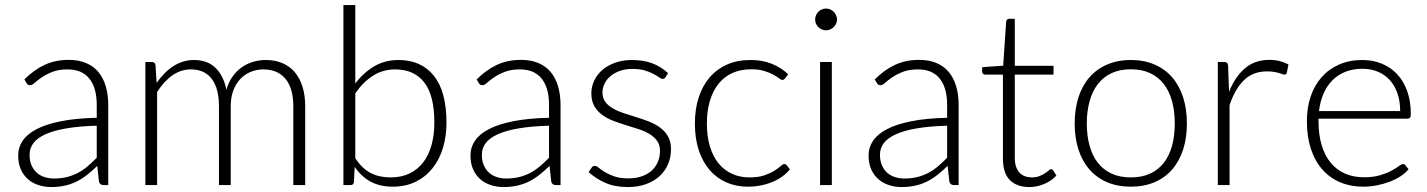

<svg xmlns="http://www.w3.org/2000/svg" viewBox="-20 -748 5769 776"><path d="M398.5 0Q383.5 0 380 -14L373 -77.5Q352.5 -57.5 332.2 -41.5Q312 -25.5 290 -14.5Q268 -3.5 242.5 2.2Q217 8 186.5 8Q161 8 137 0.5Q113 -7 94.5 -22.5Q76 -38 64.8 -62.2Q53.5 -86.5 53.5 -120.5Q53.5 -152 71.5 -179Q89.5 -206 127.8 -226Q166 -246 226.2 -258Q286.5 -270 371 -272V-324Q371 -393 341.2 -430.2Q311.5 -467.5 253 -467.5Q217 -467.5 191.8 -457.5Q166.5 -447.5 149 -435.5Q131.5 -423.5 120.5 -413.5Q109.5 -403.5 102 -403.5Q92 -403.5 87 -412.5L78.5 -427Q117.5 -466 160.5 -486Q203.5 -506 258 -506Q298 -506 328 -493.2Q358 -480.5 377.8 -456.8Q397.5 -433 407.5 -399.2Q417.5 -365.5 417.5 -324V0ZM198.5 -26.5Q227.5 -26.5 251.8 -32.8Q276 -39 296.8 -50.2Q317.5 -61.5 335.5 -77Q353.5 -92.5 371 -110.5V-240Q300 -238 248.8 -229.2Q197.5 -220.5 164.2 -205.5Q131 -190.5 115.2 -169.8Q99.5 -149 99.5 -122.5Q99.5 -97.5 107.8 -79.2Q116 -61 129.5 -49.2Q143 -37.5 161 -32Q179 -26.5 198.5 -26.5Z M567.5 0V-497.5H593.5Q606.5 -497.5 608.5 -485L613 -413Q627.5 -433.5 644 -450.5Q660.5 -467.5 679.2 -479.8Q698 -492 719.2 -498.8Q740.5 -505.5 764 -505.5Q818.5 -505.5 851 -473.8Q883.5 -442 895 -385.5Q904 -416.5 920.2 -439Q936.5 -461.5 957.5 -476.2Q978.5 -491 1003.2 -498.2Q1028 -505.5 1054 -505.5Q1091 -505.5 1120.5 -493.2Q1150 -481 1170.8 -457Q1191.5 -433 1202.5 -398Q1213.5 -363 1213.5 -318V0H1165.5V-318Q1165.5 -391 1134 -429.2Q1102.5 -467.5 1044 -467.5Q1018 -467.5 994.2 -458Q970.5 -448.5 952.2 -429.8Q934 -411 923.2 -383Q912.5 -355 912.5 -318V0H865V-318Q865 -390.5 836 -429Q807 -467.5 751.5 -467.5Q711 -467.5 676.5 -443.2Q642 -419 615 -376V0Z M1368 0V-727.5H1416V-410.5Q1449 -454.5 1492.5 -480Q1536 -505.5 1590.5 -505.5Q1682 -505.5 1733.2 -442.2Q1784.5 -379 1784.5 -252Q1784.5 -197.5 1770.2 -150.2Q1756 -103 1728.2 -68.2Q1700.5 -33.5 1660.2 -13.5Q1620 6.5 1567.5 6.5Q1515.5 6.5 1478 -13.8Q1440.5 -34 1413.5 -73.5L1410.5 -12.5Q1409 0 1397 0ZM1577 -467.5Q1527.5 -467.5 1487.5 -442Q1447.5 -416.5 1416 -371V-108.5Q1444.5 -65.5 1479 -48.2Q1513.5 -31 1558.5 -31Q1602.5 -31 1635.5 -47Q1668.5 -63 1690.8 -92.2Q1713 -121.5 1724.2 -162.2Q1735.5 -203 1735.5 -252Q1735.5 -363 1694.5 -415.2Q1653.5 -467.5 1577 -467.5Z M2226.5 0Q2211.5 0 2208 -14L2201 -77.5Q2180.5 -57.5 2160.2 -41.5Q2140 -25.5 2118 -14.5Q2096 -3.5 2070.5 2.2Q2045 8 2014.5 8Q1989 8 1965 0.5Q1941 -7 1922.5 -22.5Q1904 -38 1892.8 -62.2Q1881.5 -86.5 1881.5 -120.5Q1881.5 -152 1899.5 -179Q1917.5 -206 1955.8 -226Q1994 -246 2054.2 -258Q2114.5 -270 2199 -272V-324Q2199 -393 2169.2 -430.2Q2139.5 -467.5 2081 -467.5Q2045 -467.5 2019.8 -457.5Q1994.5 -447.5 1977 -435.5Q1959.5 -423.5 1948.5 -413.5Q1937.5 -403.5 1930 -403.5Q1920 -403.5 1915 -412.5L1906.5 -427Q1945.5 -466 1988.5 -486Q2031.5 -506 2086 -506Q2126 -506 2156 -493.2Q2186 -480.5 2205.8 -456.8Q2225.5 -433 2235.5 -399.2Q2245.5 -365.5 2245.5 -324V0ZM2026.5 -26.5Q2055.5 -26.5 2079.8 -32.8Q2104 -39 2124.8 -50.2Q2145.5 -61.5 2163.5 -77Q2181.5 -92.5 2199 -110.5V-240Q2128 -238 2076.8 -229.2Q2025.5 -220.5 1992.2 -205.5Q1959 -190.5 1943.2 -169.8Q1927.5 -149 1927.5 -122.5Q1927.5 -97.5 1935.8 -79.2Q1944 -61 1957.5 -49.2Q1971 -37.5 1989 -32Q2007 -26.5 2026.5 -26.5Z M2669.5 -436Q2666 -429 2658.5 -429Q2653 -429 2644.2 -435.2Q2635.5 -441.5 2621.2 -449.2Q2607 -457 2586.2 -463.2Q2565.5 -469.5 2535.5 -469.5Q2508.5 -469.5 2486.2 -461.8Q2464 -454 2448.2 -441Q2432.5 -428 2423.8 -410.8Q2415 -393.5 2415 -374.5Q2415 -351 2427 -335.5Q2439 -320 2458.5 -309Q2478 -298 2502.8 -290Q2527.5 -282 2553.5 -274Q2579.5 -266 2604.2 -256.2Q2629 -246.5 2648.5 -232Q2668 -217.5 2680 -196.5Q2692 -175.5 2692 -145.5Q2692 -113 2680.2 -85Q2668.5 -57 2646.2 -36.5Q2624 -16 2591.5 -4Q2559 8 2517.5 8Q2465 8 2427 -8.8Q2389 -25.5 2359 -52.5L2370.5 -69.5Q2373 -73.5 2376 -75.5Q2379 -77.5 2384.5 -77.5Q2391 -77.5 2400.5 -69.5Q2410 -61.5 2425.2 -52.2Q2440.5 -43 2463.2 -35Q2486 -27 2519.5 -27Q2551 -27 2575 -35.8Q2599 -44.5 2615 -59.5Q2631 -74.5 2639.2 -94.8Q2647.5 -115 2647.5 -137.5Q2647.5 -162.5 2635.5 -179Q2623.5 -195.5 2604 -207Q2584.5 -218.5 2559.8 -226.5Q2535 -234.5 2508.8 -242.5Q2482.5 -250.5 2457.8 -260Q2433 -269.5 2413.5 -284Q2394 -298.5 2382 -319.2Q2370 -340 2370 -371Q2370 -397.5 2381.5 -422Q2393 -446.5 2414.2 -465Q2435.5 -483.5 2466 -494.5Q2496.5 -505.5 2534.5 -505.5Q2580 -505.5 2615.2 -492.5Q2650.5 -479.5 2680 -452.5Z M3153 -431Q3150.5 -428.5 3148.2 -426.8Q3146 -425 3142 -425Q3137 -425 3128.2 -431.8Q3119.5 -438.5 3105 -446.5Q3090.5 -454.5 3068.8 -461.2Q3047 -468 3016 -468Q2973 -468 2939.8 -452.8Q2906.5 -437.5 2883.8 -409Q2861 -380.5 2849 -340Q2837 -299.5 2837 -249Q2837 -196.5 2849.2 -156Q2861.5 -115.5 2884 -87.8Q2906.5 -60 2938.5 -45.5Q2970.5 -31 3009.5 -31Q3045.5 -31 3069.8 -39.5Q3094 -48 3109.8 -58Q3125.5 -68 3134.8 -76.5Q3144 -85 3149.5 -85Q3156 -85 3159.5 -80L3172.5 -64Q3161 -49 3143.5 -36Q3126 -23 3104 -13.5Q3082 -4 3056.2 1.2Q3030.5 6.5 3002.5 6.5Q2955 6.5 2915.8 -10.8Q2876.5 -28 2848.2 -60.8Q2820 -93.5 2804.2 -141Q2788.5 -188.5 2788.5 -249Q2788.5 -306 2803.5 -353Q2818.5 -400 2847.2 -434Q2876 -468 2917.8 -486.8Q2959.5 -505.5 3013.5 -505.5Q3062 -505.5 3099.8 -490Q3137.5 -474.5 3165.5 -448Z M3342 -497.5V0H3294.5V-497.5ZM3363 -669Q3363 -660 3359.2 -652.2Q3355.5 -644.5 3349.5 -638.5Q3343.5 -632.5 3335.5 -629Q3327.5 -625.5 3318.5 -625.5Q3309.5 -625.5 3301.5 -629Q3293.5 -632.5 3287.5 -638.5Q3281.5 -644.5 3278 -652.2Q3274.5 -660 3274.5 -669Q3274.5 -678 3278 -686.2Q3281.5 -694.5 3287.5 -700.5Q3293.5 -706.5 3301.5 -710Q3309.5 -713.5 3318.5 -713.5Q3327.5 -713.5 3335.5 -710Q3343.5 -706.5 3349.5 -700.5Q3355.5 -694.5 3359.2 -686.2Q3363 -678 3363 -669Z M3835.5 0Q3820.5 0 3817 -14L3810 -77.5Q3789.5 -57.5 3769.2 -41.5Q3749 -25.5 3727 -14.5Q3705 -3.5 3679.5 2.2Q3654 8 3623.5 8Q3598 8 3574 0.5Q3550 -7 3531.5 -22.5Q3513 -38 3501.8 -62.2Q3490.5 -86.5 3490.5 -120.5Q3490.5 -152 3508.5 -179Q3526.5 -206 3564.8 -226Q3603 -246 3663.2 -258Q3723.5 -270 3808 -272V-324Q3808 -393 3778.2 -430.2Q3748.5 -467.5 3690 -467.5Q3654 -467.5 3628.8 -457.5Q3603.5 -447.5 3586 -435.5Q3568.5 -423.5 3557.5 -413.5Q3546.5 -403.5 3539 -403.5Q3529 -403.5 3524 -412.5L3515.5 -427Q3554.5 -466 3597.5 -486Q3640.5 -506 3695 -506Q3735 -506 3765 -493.2Q3795 -480.5 3814.8 -456.8Q3834.5 -433 3844.5 -399.2Q3854.5 -365.5 3854.5 -324V0ZM3635.5 -26.5Q3664.5 -26.5 3688.8 -32.8Q3713 -39 3733.8 -50.2Q3754.5 -61.5 3772.5 -77Q3790.5 -92.5 3808 -110.5V-240Q3737 -238 3685.8 -229.2Q3634.5 -220.5 3601.2 -205.5Q3568 -190.5 3552.2 -169.8Q3536.5 -149 3536.5 -122.5Q3536.5 -97.5 3544.8 -79.2Q3553 -61 3566.5 -49.2Q3580 -37.5 3598 -32Q3616 -26.5 3635.5 -26.5Z M4140.5 8Q4090 8 4061.8 -20Q4033.5 -48 4033.5 -106.5V-446.5H3962Q3956.5 -446.5 3953 -449.5Q3949.5 -452.5 3949.5 -458V-476.5L4034.5 -482.5L4046.5 -660.5Q4047 -665 4050.2 -668.5Q4053.5 -672 4059 -672H4081.5V-482H4238V-446.5H4081.5V-109Q4081.5 -88.5 4086.8 -73.8Q4092 -59 4101.2 -49.5Q4110.5 -40 4123 -35.5Q4135.5 -31 4150 -31Q4168 -31 4181 -36.2Q4194 -41.5 4203.5 -47.8Q4213 -54 4219 -59.2Q4225 -64.5 4228.5 -64.5Q4232.5 -64.5 4236.5 -59.5L4249.5 -38.5Q4230.5 -17.5 4201.2 -4.8Q4172 8 4140.5 8Z M4550.5 -505.5Q4604 -505.5 4646.2 -487.2Q4688.5 -469 4717.5 -435.5Q4746.5 -402 4761.8 -354.8Q4777 -307.5 4777 -249Q4777 -190.5 4761.8 -143.5Q4746.5 -96.5 4717.5 -63Q4688.5 -29.5 4646.2 -11.5Q4604 6.5 4550.5 6.5Q4497 6.5 4454.8 -11.5Q4412.5 -29.5 4383.2 -63Q4354 -96.5 4338.8 -143.5Q4323.5 -190.5 4323.5 -249Q4323.5 -307.5 4338.8 -354.8Q4354 -402 4383.2 -435.5Q4412.5 -469 4454.8 -487.2Q4497 -505.5 4550.5 -505.5ZM4550.5 -31Q4595 -31 4628.2 -46.2Q4661.5 -61.5 4683.8 -90Q4706 -118.5 4717 -158.8Q4728 -199 4728 -249Q4728 -298.5 4717 -339Q4706 -379.5 4683.8 -408.2Q4661.5 -437 4628.2 -452.5Q4595 -468 4550.5 -468Q4506 -468 4472.8 -452.5Q4439.5 -437 4417.2 -408.2Q4395 -379.5 4383.8 -339Q4372.5 -298.5 4372.5 -249Q4372.5 -199 4383.8 -158.8Q4395 -118.5 4417.2 -90Q4439.5 -61.5 4472.8 -46.2Q4506 -31 4550.5 -31Z M4902 0V-497.5H4927Q4935.5 -497.5 4939.2 -494Q4943 -490.5 4943.5 -482L4947.5 -377Q4971.5 -437.5 5011.5 -471.8Q5051.5 -506 5110 -506Q5132.5 -506 5151.5 -501.2Q5170.5 -496.5 5187.5 -487.5L5181 -454.5Q5179.5 -446.5 5171 -446.5Q5168 -446.5 5162.5 -448.5Q5157 -450.5 5148.8 -453Q5140.5 -455.5 5128.5 -457.5Q5116.5 -459.5 5101 -459.5Q5044.5 -459.5 5008.2 -424.5Q4972 -389.5 4949.5 -323.5V0Z M5486.5 -505.5Q5528.5 -505.5 5564.2 -491Q5600 -476.5 5626.2 -448.8Q5652.5 -421 5667.2 -380.5Q5682 -340 5682 -287.5Q5682 -276.5 5678.8 -272.5Q5675.5 -268.5 5668.5 -268.5H5309V-259Q5309 -203 5322 -160.5Q5335 -118 5359 -89.2Q5383 -60.5 5417 -46Q5451 -31.5 5493 -31.5Q5530.5 -31.5 5558 -39.8Q5585.5 -48 5604.2 -58.2Q5623 -68.5 5634 -76.8Q5645 -85 5650 -85Q5656.5 -85 5660 -80L5673 -64Q5661 -49 5641.2 -36Q5621.5 -23 5597.2 -13.8Q5573 -4.5 5545.2 1Q5517.5 6.5 5489.5 6.5Q5438.5 6.5 5396.5 -11.2Q5354.5 -29 5324.5 -63Q5294.5 -97 5278.2 -146.2Q5262 -195.5 5262 -259Q5262 -312.5 5277.2 -357.8Q5292.5 -403 5321.2 -435.8Q5350 -468.5 5391.8 -487Q5433.5 -505.5 5486.5 -505.5ZM5487 -470Q5448.5 -470 5418 -458Q5387.5 -446 5365.2 -423.5Q5343 -401 5329.2 -369.5Q5315.5 -338 5311 -299H5639Q5639 -339 5628 -370.8Q5617 -402.5 5597 -424.5Q5577 -446.5 5549 -458.2Q5521 -470 5487 -470Z"/></svg>

Font: Lato Light
Style: Regular
Weight: 300
Designer: Lukasz Dziedzic
Foundry: Lukasz Dziedzic
Version: Version 1.104; Western+Polish opensource